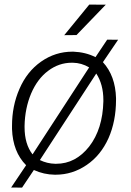

<svg xmlns="http://www.w3.org/2000/svg" viewBox="-20 -770 585 858"><path d="M267.1 -612.8 321.8 -613.3 452.6 -749 378.9 -749.5ZM308.1 -539.1C306.6 -539.1 304.7 -539.1 303.2 -539.1C252.9 -539.1 206.1 -524.4 163.6 -494.6C121.1 -464.8 88.9 -423.8 66.9 -372.6C44.4 -321.3 33.7 -266.1 33.7 -208C33.7 -203.1 33.7 -198.2 33.7 -193.4C36.1 -125.5 57.1 -71.3 96.7 -31.7L29.8 67.9L78.6 68.4L131.3 -10.3C161.1 3.4 192.4 10.3 224.1 10.7C225.6 10.7 227.5 10.7 229 10.7C278.8 10.7 325.2 -3.9 367.2 -32.7C409.7 -61.5 441.9 -101.6 464.8 -152.3C487.3 -203.1 498.5 -260.7 498.5 -323.7C498.5 -326.7 498.5 -329.1 498.5 -332C496.6 -397.9 477.1 -451.7 439.9 -492.2L507.8 -592.3L459 -592.8L406.7 -514.6C377 -529.8 343.8 -537.6 308.1 -539.1ZM89.8 -207.5C90.8 -259.8 100.6 -308.1 119.1 -352.1C137.7 -395.5 163.1 -429.7 195.3 -453.6C227.1 -477.5 262.2 -489.7 300.8 -489.7C302.2 -489.7 303.7 -489.7 305.2 -489.7C331.1 -489.3 355.5 -482.4 378.4 -468.8L125.5 -80.1C101.6 -110.8 89.8 -151.4 89.8 -201.7C89.8 -203.6 89.8 -205.6 89.8 -207.5ZM441.9 -316.9C439.9 -234.4 418.9 -167.5 378.9 -115.7C338.4 -64 289.1 -38.1 231 -38.1C229.5 -38.1 228 -38.1 226.6 -38.1C202.1 -38.6 179.2 -44.4 158.2 -54.7L410.2 -441.4C431.2 -409.2 441.9 -369.6 441.9 -323.2C441.9 -320.8 441.9 -318.8 441.9 -316.9Z"/></svg>

Font: Roboto Light
Style: Italic
Weight: 300
Italic angle: -12°
Designer: Google
Version: Version 2.137; 2017